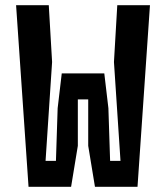

<svg xmlns="http://www.w3.org/2000/svg" viewBox="-20 -720 640 740"><path d="M397.8 -303 404.4 -100H444.4L419.2 -481L432 -700H558L510 0H346L320 -158V-337H280V-158L254 0H90L42 -700H168L180.8 -481L155.6 -100H195.6L202.2 -303L218 -437H382Z"/></svg>

Font: Fliege Mono Thin
Style: Regular
Weight: 100
Version: Version 0.020;Glyphs 3.3 (3306)